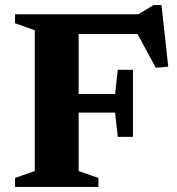

<svg xmlns="http://www.w3.org/2000/svg" viewBox="-20 -739 701 759"><path d="M505.5 -463V-330.5V-198H445.5L435 -294H204V-367.5H435L445.5 -463ZM587 -719H618.5L645 -475.5L596 -471L502.5 -643.5L560 -604.5H200V-682.5H527ZM291 -682.5V-63L369 -35.5V0H39.5V-35.5L117.5 -63V-619.5L39.5 -647V-682.5Z"/></svg>

Font: Newsreader
Style: Bold
Weight: 700
Designer: Hugues Gentile
Foundry: Production Type
Version: Version 1.003